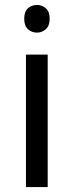

<svg xmlns="http://www.w3.org/2000/svg" viewBox="-20 -757 298 777"><path d="M130 -737Q150 -737 165.5 -723.5Q181 -710 181 -681Q181 -653 165.5 -639Q150 -625 130 -625Q108 -625 93 -639Q78 -653 78 -681Q78 -710 93 -723.5Q108 -737 130 -737ZM173 -536V0H85V-536Z"/></svg>

Font: Noto Sans Tifinagh Ahaggar
Style: Regular
Weight: 400
Designer: JamraPatel
Foundry: JamraPatel LLC
Version: Version 2.006; ttfautohint (v1.8.4.7-5d5b)